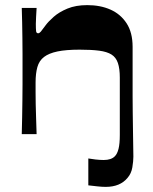

<svg xmlns="http://www.w3.org/2000/svg" viewBox="-20 -524 596 750"><path d="M65 0Q66 -33 66.5 -66Q67 -99 67.5 -132Q68 -165 68 -195.5Q68 -226 68 -253Q68 -280 68 -311.5Q68 -343 67.5 -375Q67 -407 66.5 -437.5Q66 -468 65 -493H123Q122 -475 121 -458.5Q120 -442 120 -431Q120 -411 121 -402.5Q122 -394 129 -394Q134 -394 139.5 -400.5Q145 -407 158 -425Q169 -440 190 -458.5Q211 -477 243.5 -490.5Q276 -504 321 -504Q372 -504 411.5 -486.5Q451 -469 474.5 -433Q498 -397 498 -341Q498 -273 498 -227.5Q498 -182 498 -149Q498 -116 498.5 -84Q499 -52 499.5 -12Q500 28 501 88Q501 105 497 129.5Q493 154 478 171Q449 206 393 206Q378 206 360.5 204Q343 202 325 200V95Q343 98 353 99Q363 100 370 100.5Q377 101 385 101Q415 101 429 86Q438 77 443 57.5Q448 38 448 3Q448 -27 448 -55Q448 -83 448 -110Q448 -137 448 -164Q448 -191 448 -221Q448 -256 440.5 -278Q433 -300 415.5 -311Q398 -322 367.5 -326Q337 -330 291 -330Q238 -330 204.5 -323Q171 -316 152 -301.5Q133 -287 126 -262Q119 -237 119 -202Q119 -184 119 -163Q119 -142 119.5 -117Q120 -92 121 -63Q122 -34 123 0Z"/></svg>

Font: Ojuju ExtraLight
Style: Bold
Weight: 700
Version: Version 1.000